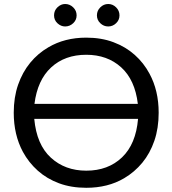

<svg xmlns="http://www.w3.org/2000/svg" viewBox="-20 -908 840 936"><path d="M400.5 7.5Q327 7.5 267.8 -14.5Q208.5 -36.5 164.2 -76Q120 -115.5 91.5 -168Q47 -251 47 -358.5Q47 -433.5 68.2 -494.8Q89.5 -556 127.2 -602Q165 -648 216 -677.5Q295.5 -724.5 400.5 -724.5Q474 -724.5 533.2 -702.2Q592.5 -680 636.8 -640.5Q681 -601 709 -548.5Q753.5 -466 753.5 -358.5Q753.5 -283 732.5 -221.8Q711.5 -160.5 673.8 -114.8Q636 -69 585 -39Q506 7.5 400.5 7.5ZM400.5 -76Q507 -76 574.8 -140.8Q642.5 -205.5 653 -328.5H147Q158.5 -203 227.8 -139.5Q297 -76 400.5 -76ZM652 -401.5Q638 -519 570.5 -580Q503 -641 400.5 -641Q296 -641 229.2 -579.2Q162.5 -517.5 148 -401.5ZM297.5 -779Q277 -779 260.2 -794.5Q243.5 -810 243.5 -833Q243.5 -856.5 260.2 -872.5Q277 -888.5 297.5 -888.5Q320 -888.5 336.8 -872.2Q353.5 -856 353.5 -833Q353.5 -810.5 336.8 -794.8Q320 -779 297.5 -779ZM507.5 -779Q485.5 -779 469 -794.8Q452.5 -810.5 452.5 -833Q452.5 -856 469 -872.2Q485.5 -888.5 507.5 -888.5Q529.5 -888.5 546 -872.2Q562.5 -856 562.5 -833Q562.5 -810.5 546 -794.8Q529.5 -779 507.5 -779Z"/></svg>

Font: Verano Sans
Style: Regular
Weight: 400
Designer: Lukasz Dziedzic with Adam Twardoch and Botio Nikoltchev
Foundry: tyPoland Lukasz Dziedzic
Version: Version 3.001;December 28, 2019;FontCreator 12.0.0.2547 64-b